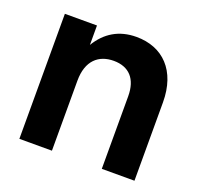

<svg xmlns="http://www.w3.org/2000/svg" viewBox="-98 -635 776 744"><g transform="rotate(20 290.0 -263.0)"><path d="M187 -288.6C187 -372.1 231.9 -409.2 293.5 -409.2C356.4 -409.2 392.6 -371.1 392.6 -299.3V0H527.3V-322.8C527.3 -453.6 453.6 -526.4 344.7 -526.4C272.5 -526.4 220.2 -493.7 185.1 -435.5V-515.6H52.7V0H187Z"/></g></svg>

Font: Raveo Display Display SemiBold
Style: Regular
Weight: 600
Designer: Jakub Foglar, Rasmus Andersson (Inter)
Foundry: Jakubfoglar.com
Version: Version 1.100;Glyphs 3.2.3 (3260)